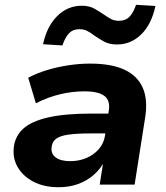

<svg xmlns="http://www.w3.org/2000/svg" viewBox="-20 -772 693 803"><path d="M225 11Q164 11 120 -12Q76 -35 54 -73Q32 -111 38 -158Q44 -204 78 -234.5Q112 -265 182 -281Q252 -297 365 -297H452L439 -214H360Q302 -214 266.5 -209Q231 -204 214.5 -191.5Q198 -179 196 -157Q192 -130 212.5 -114Q233 -98 274 -98Q310 -98 341 -111Q372 -124 393 -148Q414 -172 419 -204L435 -309Q442 -351 417 -370.5Q392 -390 333 -390Q283 -390 232 -378Q181 -366 130 -340L98 -447Q134 -466 177 -479Q220 -492 266.5 -499Q313 -506 357 -506Q446 -506 500.5 -480.5Q555 -455 577 -405Q599 -355 587 -280L543 0H397L413 -102H419Q402 -67 373 -41.5Q344 -16 307 -2.5Q270 11 225 11ZM241 -582 160 -587Q176 -662 219.5 -705Q263 -748 322 -748Q354 -748 375.5 -735.5Q397 -723 416 -710Q430 -700 444.5 -692.5Q459 -685 477 -685Q505 -685 521.5 -702Q538 -719 549 -752L630 -747Q614 -671 571 -628.5Q528 -586 469 -586Q437 -586 415.5 -598Q394 -610 375 -623Q361 -634 346 -642Q331 -650 312 -650Q285 -650 268.5 -632.5Q252 -615 241 -582Z"/></svg>

Font: Nunito Sans 10pt SemiExpanded ExtraBold
Style: Italic
Weight: 800
Width: 6
Italic angle: -9°
Designer: Vernon Adams
Foundry: Vernon Adams
Version: Version 3.101;gftools[0.9.27]